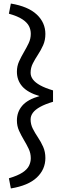

<svg xmlns="http://www.w3.org/2000/svg" viewBox="-20 -807 388 1079"><path d="M30 195Q80 180 106.5 162.5Q133 145 143 124.5Q153 104 153 82Q153 54 141 29Q129 4 114 -21Q99 -46 87 -72.5Q75 -99 75 -130Q75 -178 105 -213Q135 -248 202 -267Q135 -287 105 -321.5Q75 -356 75 -404Q75 -435 87 -461.5Q99 -488 114 -513.5Q129 -539 141 -564Q153 -589 153 -617Q153 -640 143 -660Q133 -680 106.5 -698Q80 -716 30 -730L41 -787Q138 -771 186.5 -725.5Q235 -680 235 -616Q235 -581 222.5 -553Q210 -525 193.5 -500Q177 -475 164.5 -450.5Q152 -426 152 -398Q152 -378 165 -360.5Q178 -343 206 -327.5Q234 -312 278 -299V-235Q234 -222 206 -206.5Q178 -191 165 -173.5Q152 -156 152 -136Q152 -108 164.5 -83.5Q177 -59 193.5 -34.5Q210 -10 222.5 18Q235 46 235 81Q235 145 187 190.5Q139 236 41 252Z"/></svg>

Font: Radio Canada
Style: Regular
Weight: 400
Designer: Charles Daoud, Etienne Aubert Bonn, Alexandre Saumier Demers, Jacques Le Bailly
Foundry: Radio-Canada
Version: Version 2.104;gftools[0.9.28.dev5+ged2979d]